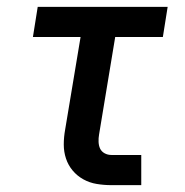

<svg xmlns="http://www.w3.org/2000/svg" viewBox="-20 -540 540 560"><path d="M305 0Q283 0 262 -3.5Q241 -7 223 -17Q205 -27 192 -42.5Q179 -58 172.5 -77.5Q166 -97 166 -118.5Q166 -140 170 -162L215 -432H76L90 -520H469L455 -432H316L269 -148Q267 -137 267.5 -126Q268 -115 272 -106.5Q276 -98 285 -93Q294 -88 305 -88H392V0Z"/></svg>

Font: Iosevka SS04 Semibold
Style: Italic
Weight: 600
Italic angle: -9°
Monospace: yes
Designer: Belleve Invis
Foundry: Belleve Invis
Version: Version 19.0.0; ttfautohint (v1.8.4)